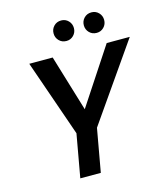

<svg xmlns="http://www.w3.org/2000/svg" viewBox="-128 -988 939 1085"><g transform="rotate(-15 341.5 -445.0)"><path d="M206 0 251 -252 95 -700H232L336 -356L323 -358L548 -700H683L371 -252L326 0ZM332 -770Q306 -770 289 -787.5Q272 -805 272 -830Q272 -855 289 -872.5Q306 -890 332 -890Q357 -890 374 -872.5Q391 -855 391 -830Q391 -805 374 -787.5Q357 -770 332 -770ZM509 -770Q483 -770 466 -787.5Q449 -805 449 -830Q449 -855 466 -872.5Q483 -890 509 -890Q534 -890 551 -872.5Q568 -855 568 -830Q568 -805 551 -787.5Q534 -770 509 -770Z"/></g></svg>

Font: DM Sans 20pt SemiBold
Style: Italic
Weight: 600
Italic angle: -10°
Version: Version 4.004;gftools[0.9.30]